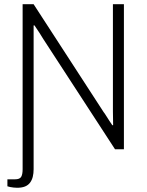

<svg xmlns="http://www.w3.org/2000/svg" viewBox="-20 -706 693 908"><path d="M61 182Q53 182 44.5 181Q36 180 28 178.5Q20 177 15 175V142H51Q73 142 80 130.5Q87 119 87 94V-686H139L470 -176Q475 -170 482 -158.5Q489 -147 497 -135Q505 -123 511 -114H515Q515 -130 514.5 -147Q514 -164 514 -179V-686H566V0H524L185 -521Q180 -530 167 -550Q154 -570 143 -586H139Q139 -569 139 -552.5Q139 -536 139 -518V94Q139 114 135 130Q131 146 122 158Q113 170 98 176Q83 182 61 182Z"/></svg>

Font: Archivo SemiCondensed Thin
Style: Regular
Weight: 250
Width: 4
Designer: Hector Gatti
Foundry: Omnibus-Type
Version: Version 2.001